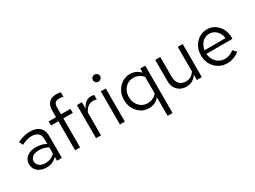

<svg xmlns="http://www.w3.org/2000/svg" viewBox="-54 -1490 3254 2449"><g transform="rotate(-30 1573.0 -265.5)"><path d="M226 9Q174 9 134 -10Q94 -29 71.5 -62.5Q49 -96 49 -140Q49 -184 72 -216.5Q95 -249 136 -267Q177 -285 232 -285Q274 -285 311.5 -276Q349 -267 381 -247V-314Q381 -374 349 -404.5Q317 -435 255 -435Q221 -435 185.5 -425Q150 -415 107 -393L80 -449Q178 -496 264 -496Q355 -496 404 -451.5Q453 -407 453 -324V0H381V-57Q349 -24 310 -7.5Q271 9 226 9ZM119 -142Q119 -99 152.5 -73Q186 -47 241 -47Q282 -47 316.5 -61Q351 -75 381 -103V-197Q350 -215 317 -223.5Q284 -232 243 -232Q187 -232 153 -207.5Q119 -183 119 -142Z M648 0V-428H539V-488H648V-590Q648 -662 686 -701Q724 -740 794 -740Q814 -740 830.5 -738Q847 -736 860 -731V-665Q844 -670 831 -672Q818 -674 801 -674Q759 -674 740 -653.5Q721 -633 721 -589V-488H860V-428H721V0Z M956 0V-488H1029V-388Q1048 -439 1083.5 -467.5Q1119 -496 1165 -496Q1178 -496 1189 -494.5Q1200 -493 1211 -489V-423Q1199 -427 1185.5 -429.5Q1172 -432 1160 -432Q1115 -432 1081.5 -406Q1048 -380 1029 -333V0Z M1307 0V-488H1380V0ZM1344 -609Q1322 -609 1306.5 -624.5Q1291 -640 1291 -661Q1291 -682 1306.5 -697.5Q1322 -713 1344 -713Q1366 -713 1381.5 -697.5Q1397 -682 1397 -661Q1397 -640 1381.5 -624.5Q1366 -609 1344 -609Z M1889 209V-65Q1861 -30 1821 -11.5Q1781 7 1733 7Q1670 7 1619 -26.5Q1568 -60 1538 -116.5Q1508 -173 1508 -243Q1508 -314 1538.5 -370.5Q1569 -427 1621 -460.5Q1673 -494 1737 -494Q1782 -494 1821 -476.5Q1860 -459 1889 -426V-488H1962V209ZM1751 -57Q1794 -57 1830 -74Q1866 -91 1889 -122V-364Q1865 -395 1828.5 -412.5Q1792 -430 1751 -430Q1702 -430 1663.5 -406Q1625 -382 1602.5 -340Q1580 -298 1580 -244Q1580 -191 1602.5 -148.5Q1625 -106 1663.5 -81.5Q1702 -57 1751 -57Z M2286 8Q2234 8 2194 -15Q2154 -38 2131.5 -79Q2109 -120 2109 -173V-488H2183V-194Q2183 -129 2218 -91Q2253 -53 2313 -53Q2354 -53 2386.5 -72Q2419 -91 2441 -127V-488H2514V0H2441V-79Q2413 -36 2374.5 -14Q2336 8 2286 8Z M2884 10Q2816 10 2761 -23.5Q2706 -57 2674 -114.5Q2642 -172 2642 -244Q2642 -316 2672.5 -373Q2703 -430 2755 -463Q2807 -496 2872 -496Q2936 -496 2986.5 -463.5Q3037 -431 3066.5 -375.5Q3096 -320 3096 -250V-228H2713Q2717 -178 2740.5 -138.5Q2764 -99 2802.5 -76.5Q2841 -54 2887 -54Q2925 -54 2960.5 -67.5Q2996 -81 3021 -104L3067 -55Q3025 -22 2980 -6Q2935 10 2884 10ZM2715 -280H3024Q3019 -324 2997.5 -358.5Q2976 -393 2943.5 -413Q2911 -433 2871 -433Q2831 -433 2798 -413.5Q2765 -394 2743.5 -359.5Q2722 -325 2715 -280Z"/></g></svg>

Font: Red Hat Text
Style: Regular
Weight: 400
Designer: Pentagram, MCKL
Foundry: MCKL
Version: Version 1.030